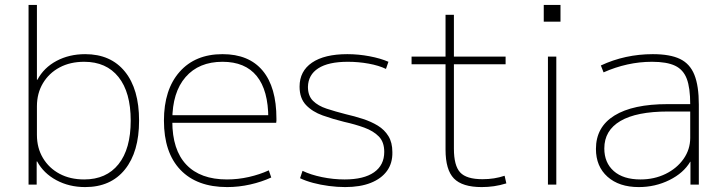

<svg xmlns="http://www.w3.org/2000/svg" viewBox="-20 -750 2935 780"><path d="M326 10Q261 10 209 -18Q157 -46 131 -94H129V0H96V-730H130V-426H132Q158 -475 209.5 -502.5Q261 -530 326 -530Q430 -530 487.5 -459Q545 -388 545 -260Q545 -133 487.5 -61.5Q430 10 326 10ZM322 -21Q412 -21 461.5 -83Q511 -145 511 -260Q511 -375 461.5 -437Q412 -499 322 -499Q265 -499 222 -476Q179 -453 154.5 -412Q130 -371 130 -318V-202Q130 -149 154.5 -108Q179 -67 222 -44Q265 -21 322 -21Z M903 10Q780 10 713 -60Q646 -130 646 -260Q646 -386 709.5 -458Q773 -530 884 -530Q991 -530 1047 -463Q1103 -396 1103 -268Q1103 -263 1103 -259.5Q1103 -256 1102 -251H664V-282H1081L1070 -269Q1070 -383 1023 -441Q976 -499 884 -499Q788 -499 734 -437Q680 -375 680 -262V-257Q680 -141 737 -81Q794 -21 902 -21Q947 -21 991 -31Q1035 -41 1072 -58L1082 -29Q1043 -11 996.5 -0.5Q950 10 903 10Z M1382 10Q1350 10 1316 5.5Q1282 1 1252 -7Q1222 -15 1199 -26L1209 -56Q1242 -40 1288 -30.5Q1334 -21 1380 -21Q1458 -21 1499.5 -50Q1541 -79 1541 -133Q1541 -173 1519 -195.5Q1497 -218 1460 -231.5Q1423 -245 1378 -255Q1333 -266 1291 -281Q1249 -296 1223 -323.5Q1197 -351 1197 -398Q1197 -461 1247.5 -495.5Q1298 -530 1391 -530Q1436 -530 1481 -521.5Q1526 -513 1558 -499L1548 -470Q1519 -484 1477.5 -491.5Q1436 -499 1393 -499Q1314 -499 1273 -472.5Q1232 -446 1231 -397Q1231 -361 1251.5 -340.5Q1272 -320 1307 -308.5Q1342 -297 1385 -286Q1420 -278 1454 -267Q1488 -256 1515 -239.5Q1542 -223 1558 -197Q1574 -171 1574 -132Q1575 -87 1552 -55.5Q1529 -24 1486 -7Q1443 10 1382 10Z M1937 10Q1858 10 1824 -25Q1790 -60 1790 -142V-489H1652V-520H1790V-690H1824V-520H2034V-489H1824V-146Q1824 -77 1849.5 -49.5Q1875 -22 1940 -22Q1965 -22 1987 -25.5Q2009 -29 2030 -36L2037 -5Q2011 3 1986.5 6.5Q1962 10 1937 10Z M2189 -662V-730H2257V-662ZM2206 0V-520H2240V0Z M2575 10Q2495 10 2448 -32Q2401 -74 2401 -145Q2401 -234 2476 -280.5Q2551 -327 2692 -327H2784Q2784 -393 2770 -430Q2756 -467 2722.5 -483Q2689 -499 2629 -499Q2578 -499 2528.5 -488Q2479 -477 2432 -456L2421 -484Q2470 -507 2523 -518.5Q2576 -530 2632 -530Q2702 -530 2742.5 -510.5Q2783 -491 2801 -446Q2819 -401 2819 -325V0H2785V-93H2784Q2757 -47 2699.5 -18.5Q2642 10 2575 10ZM2582 -21Q2638 -21 2684 -43.5Q2730 -66 2757 -104.5Q2784 -143 2784 -190V-297H2694Q2566 -297 2500.5 -258.5Q2435 -220 2435 -147Q2435 -89 2473.5 -55Q2512 -21 2582 -21Z"/></svg>

Font: M PLUS 1 ExtraLight
Style: Regular
Weight: 250
Version: Version 1.001